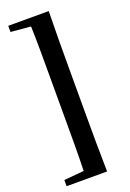

<svg xmlns="http://www.w3.org/2000/svg" viewBox="-183 -872 754 1114"><g transform="rotate(-20 193.5 -315.0)"><path d="M271 -451.2V-179.2Q271 -89.8 271.5 0.5Q272 90.8 273.9 180.2H23.9V142.1L147 130.9Q149.4 54.7 149.7 -23.2Q149.9 -101.1 149.9 -179.2V-451.2Q149.9 -528.3 149.7 -606Q149.4 -683.6 147 -761.2L23.9 -772V-810.1H273.9Q272 -722.2 271.5 -632.1Q271 -542 271 -451.2Z"/></g></svg>

Font: Source Han Serif JP Heavy
Style: Regular
Weight: 900
Designer: Ryoko NISHIZUKA  (kana & ideographs); Frank Grießhammer (Latin, Greek & Cyrillic); Wenlong ZHANG  (bopomofo); Sandoll Co
Foundry: Adobe Systems Incorporated
Version: Version 1.001;PS 1.001;hotconv 16.6.54;makeotf.lib2.5.65590